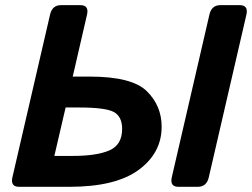

<svg xmlns="http://www.w3.org/2000/svg" viewBox="-20 -720 971 740"><path d="M668 0Q633.8 0 642.1 -36.6L787.1 -663.6Q795.4 -700.2 829.6 -700.2H903.8Q938 -700.2 929.7 -663.6L784.7 -36.6Q776.4 0 742.2 0ZM53.7 0Q19.5 0 27.8 -36.6L172.9 -663.6Q181.2 -700.2 215.3 -700.2H289.6Q323.7 -700.2 315.4 -663.6L260.3 -424.8H326.2Q488.3 -424.8 545.7 -368.7Q603 -312.5 603 -231.4Q603 -130.4 514.4 -65.2Q425.8 0 247.6 0ZM189.5 -119.1H260.7Q353.5 -119.1 402.1 -140.6Q450.7 -162.1 450.7 -223.1Q450.7 -271 418.7 -288.3Q386.7 -305.7 284.7 -305.7H232.9Z"/></svg>

Font: Istok
Style: Bold Italic
Weight: 700
Italic angle: -13°
Designer: Andrey V. Panov
Foundry: Andrey V. Panov
Version: Version 1.0.3